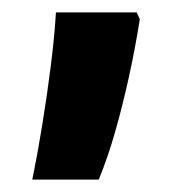

<svg xmlns="http://www.w3.org/2000/svg" viewBox="-20 -153 291 309"><path d="M205 -122Q197 -72 187 -27Q177 18 165.5 58.5Q154 99 139 136H32Q40 97 48 48Q56 -1 62 -49Q68 -97 70 -133H200Z"/></svg>

Font: Noto Sans Display ExtraCondensed
Style: Regular
Weight: 400
Width: 2
Version: Version 2.003